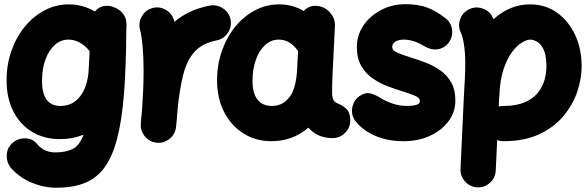

<svg xmlns="http://www.w3.org/2000/svg" viewBox="-20 -593 2784 910"><path d="M484.4 -565.4Q487.8 -565.4 491.2 -565.4Q495.6 -564.9 500 -564.5Q512.2 -562.5 523.9 -557.1Q546.9 -547.9 562.3 -529.1Q577.6 -510.3 578.6 -488.3Q580.1 -479 579.6 -470.2L578.6 -448.7Q577.6 -272.5 567.4 -145.3Q557.1 -18.1 534.2 67.6Q511.2 153.3 473.1 203.6Q435.1 253.9 378.9 275.4Q322.8 296.9 245.6 296.9Q189.5 296.9 132.3 273.7Q75.2 250.5 34.7 206.1Q11.7 180.2 12 145.3Q12.2 110.4 36.1 87.4Q62 62.5 98.1 62.7Q134.3 63 154.8 88.4Q173.8 111.3 196.3 120.4Q218.8 129.4 240.7 129.4Q292 129.4 324.7 113Q357.4 96.7 376 45.4Q323.2 66.4 264.2 66.4Q189.9 66.4 132.8 32.2Q75.7 -2 43.5 -64.7Q11.2 -127.4 11.2 -211.9Q11.2 -286.6 34.2 -352.1Q57.1 -417.5 97.7 -466.8Q138.2 -516.1 191.7 -544.2Q245.1 -572.3 306.2 -572.3Q371.6 -572.3 429.7 -538.6Q435.5 -545.4 442.9 -550.8Q460.9 -565.4 484.4 -565.4ZM266.6 -90.8Q324.7 -90.8 360.6 -137.5Q396.5 -184.1 400.4 -265.1L404.8 -350.6Q385.3 -376 358.9 -390.6Q332.5 -405.3 304.2 -405.3Q268.1 -405.3 239.7 -380.1Q211.4 -355 195.3 -310.8Q179.2 -266.6 179.2 -209.5Q179.2 -90.8 266.6 -90.8Z M722.7 83.5Q712.9 82.5 703.6 79.1Q703.6 79.1 703.1 79.1Q702.6 78.6 701.7 78.6Q668.9 65.9 654.8 34.2Q654.8 34.2 654.3 34.2Q654.3 33.7 653.8 32.7Q645 13.2 647.5 -8.3Q647.9 -11.2 647.9 -14.6Q649.4 -30.8 650.9 -47.6Q652.3 -64.5 653.8 -81.1Q656.7 -122.6 658.7 -168.7Q660.6 -214.8 660.6 -259.8Q660.6 -320.8 655.8 -373.8Q650.9 -426.8 644 -450.2Q634.8 -482.9 651.4 -513.9Q668 -544.9 700.7 -554.2Q733.4 -564 764.2 -547.4Q794.9 -530.8 804.2 -498Q805.7 -493.7 806.6 -489.7Q838.4 -516.6 879.6 -536.4Q920.9 -556.2 974.1 -566.4Q1007.8 -572.8 1037.1 -553.2Q1066.4 -533.7 1072.8 -500Q1079.1 -466.3 1059.6 -437Q1040 -407.7 1006.3 -401.4Q939.5 -388.2 902.8 -348.4Q866.2 -308.6 848.6 -239.7Q831.1 -170.9 821.3 -71.3Q818.4 -28.3 814.5 8.3Q813.5 18.1 810.1 27.3Q810.1 27.3 810.1 27.8Q809.6 28.3 809.6 29.3Q796.9 62 765.1 76.2Q765.1 76.2 765.1 76.7Q764.6 76.7 763.7 77.1Q744.1 85.9 722.7 83.5Z M1556.2 61.5Q1484.9 61.5 1441.9 12.2Q1366.2 76.2 1266.6 76.2Q1192.4 76.2 1134 39.6Q1075.7 2.9 1042.2 -62.3Q1008.8 -127.4 1008.8 -211.9Q1008.8 -285.6 1031.5 -350.8Q1054.2 -416 1094.5 -465.8Q1134.8 -515.6 1188.2 -543.9Q1241.7 -572.3 1303.7 -572.3Q1366.2 -572.3 1419.4 -541Q1446.8 -570.3 1487.8 -564.5Q1522.5 -559.6 1545.9 -531.5Q1569.3 -503.4 1567.4 -470.2L1556.2 -241.7Q1555.7 -228 1554.9 -208.3Q1554.2 -188.5 1554 -170.7Q1553.7 -152.8 1554.2 -143.6Q1555.2 -129.9 1560.5 -118.9Q1565.9 -107.9 1584 -101.1Q1604 -93.8 1622.1 -76.2Q1640.1 -58.6 1640.1 -22Q1640.1 12.2 1615.5 36.9Q1590.8 61.5 1556.2 61.5ZM1269 -90.8Q1319.3 -90.8 1351.3 -131.6Q1383.3 -172.4 1388.2 -263.7Q1388.2 -264.2 1388.2 -265.1L1392.6 -351.1Q1355 -405.3 1301.8 -405.3Q1264.6 -405.3 1236.3 -379.4Q1208 -353.5 1192.4 -309.1Q1176.8 -264.6 1176.8 -209.5Q1176.8 -150.4 1200.7 -120.6Q1224.6 -90.8 1269 -90.8Z M2106 -390.1Q2085 -363.3 2053 -359.4Q2021 -355.5 1989.3 -375Q1963.4 -391.1 1939.2 -398.2Q1915 -405.3 1895 -405.3Q1869.6 -405.3 1854.2 -395.8Q1838.9 -386.2 1838.9 -370.6Q1838.9 -353.5 1863.8 -343Q1888.7 -332.5 1924.8 -321.3Q1958 -311 1995.1 -297.1Q2032.2 -283.2 2064.7 -261Q2097.2 -238.8 2117.7 -203.9Q2138.2 -168.9 2138.2 -116.7Q2138.2 -62 2105.7 -18.3Q2073.2 25.4 2017.6 50.8Q1961.9 76.2 1892.1 76.2Q1817.4 76.2 1757.6 50.5Q1697.8 24.9 1662.1 -22.5Q1643.1 -50.8 1650.1 -85.2Q1657.2 -119.6 1685.5 -138.7Q1713.9 -157.2 1739.3 -149.2Q1764.6 -141.1 1781.7 -129.9Q1804.7 -114.7 1838.6 -102.8Q1872.6 -90.8 1912.1 -90.8Q1934.1 -90.8 1952.1 -95.7Q1970.2 -100.6 1970.2 -112.8Q1970.2 -129.4 1946.3 -139.4Q1922.4 -149.4 1887.2 -160.2Q1854 -170.4 1816.7 -184.6Q1779.3 -198.7 1746.1 -221.7Q1712.9 -244.6 1692.1 -280.8Q1671.4 -316.9 1671.4 -371.1Q1671.4 -426.3 1702.6 -472.2Q1733.9 -518.1 1786.4 -545.7Q1838.9 -573.2 1901.4 -573.2Q1962.9 -573.2 2005.4 -556.9Q2047.9 -540.5 2090.8 -507.3Q2118.2 -486.3 2122.6 -451.9Q2127 -417.5 2106 -390.1Z M2242.2 294.9Q2208 293.5 2184.6 267.6Q2161.1 241.7 2162.6 207.5L2178.2 -128.4Q2181.2 -176.3 2183.1 -217.5Q2185.1 -258.8 2185.1 -294.4Q2185.1 -342.3 2179 -381.6Q2172.9 -420.9 2164.6 -437Q2149.4 -467.8 2160.6 -500.7Q2171.9 -533.7 2202.6 -548.8Q2233.4 -564 2266.6 -553Q2299.8 -542 2314.9 -511.2Q2317.4 -506.8 2319.3 -502Q2355.5 -535.6 2399.4 -554Q2443.4 -572.3 2492.7 -572.3Q2564.5 -572.3 2619.4 -533.4Q2674.3 -494.6 2705.6 -428Q2736.8 -361.3 2736.8 -277.3Q2736.8 -221.7 2716.6 -160.4Q2696.3 -99.1 2652.3 -45.2Q2608.4 8.8 2537.4 42.5Q2466.3 76.2 2364.7 76.2Q2350.1 76.2 2336.4 71.3L2329.6 215.3Q2328.1 249.5 2302.5 272.9Q2276.9 296.4 2242.2 294.9ZM2345.2 -118.7 2343.8 -88.4Q2354 -90.8 2364.7 -90.8Q2426.3 -90.8 2466.3 -107.9Q2506.3 -125 2528.8 -152.8Q2551.3 -180.7 2560.5 -213.4Q2569.8 -246.1 2569.8 -277.3Q2569.8 -331.1 2556.4 -358.6Q2543 -386.2 2524.9 -395.8Q2506.8 -405.3 2492.7 -405.3Q2478 -405.3 2455.1 -392.1Q2432.1 -378.9 2408.4 -348.4Q2384.8 -317.9 2367.2 -266.6Q2349.6 -215.3 2346.7 -138.7Q2346.7 -134.3 2345.7 -129.9Q2345.7 -123.5 2345.2 -118.7Z"/></svg>

Font: Mikhak Black
Style: Regular
Weight: 900
Designer: Amin Abedi
Version: Version 3.3